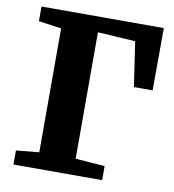

<svg xmlns="http://www.w3.org/2000/svg" viewBox="-83 -816 805 889"><g transform="rotate(10 319.5 -371.5)"><path d="M39.5 0V-66L147.5 -76.5V-659L40.5 -674V-743H615.5L614.5 -450H526.5L495.5 -660L318.5 -671V-76.5L456.5 -66V0Z"/></g></svg>

Font: Merriweather Black
Style: Regular
Weight: 900
Designer: Eben Sorkin
Foundry: Eben Sorkin
Version: Version 2.200;gftools[0.9.31]